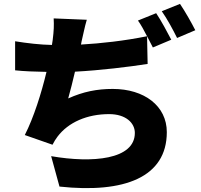

<svg xmlns="http://www.w3.org/2000/svg" viewBox="-20 -896 1040 991"><path d="M909 -876 815 -838C842 -800 874 -741 894 -700L988 -740C971 -774 935 -838 909 -876ZM58 -683V-533C105 -528 160 -526 220 -525C194 -416 154 -289 108 -199L251 -149C260 -166 267 -178 277 -191C333 -265 430 -307 543 -307C630 -307 676 -261 676 -210C676 -72 457 -53 244 -90L287 67C622 103 841 19 841 -214C841 -349 725 -437 562 -437C481 -437 410 -423 332 -388C344 -430 356 -479 367 -526C499 -533 646 -551 742 -566L739 -709C621 -685 502 -672 398 -666L401 -682C410 -718 416 -754 428 -794L257 -801C259 -765 258 -738 252 -690L248 -664C189 -665 119 -673 58 -683ZM786 -828 692 -790C708 -768 724 -738 739 -709L769 -651L864 -691C846 -726 811 -791 786 -828Z"/></svg>

Font: ChiuKong Gothic MN Heavy
Style: Regular
Weight: 900
Designer: Ryoko NISHIZUKA 西塚涼子 (kana, bopomofo & ideographs); Paul D. Hunt (Latin, Greek & Cyrillic); Sandoll Communications 산돌커뮤니
Foundry: Adobe
Version: Version 1.300